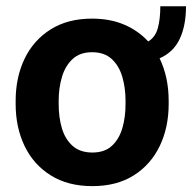

<svg xmlns="http://www.w3.org/2000/svg" viewBox="-20 -599 628 628"><path d="M31.2 -258.8V-269Q31.2 -346.2 60.5 -407Q89.8 -467.8 145.8 -502.9Q201.7 -538.1 281.2 -538.1Q340.3 -538.1 386.5 -518.3Q432.6 -498.5 464.8 -463.4Q488.3 -477.5 496.3 -507.3Q504.4 -537.1 504.4 -578.6H588.4Q588.4 -515.6 567.9 -471.9Q547.4 -428.2 502 -408.2Q531.7 -347.2 531.7 -269V-258.8Q531.7 -182.1 502.4 -121.3Q473.1 -60.5 417.5 -25.4Q361.8 9.8 282.2 9.8Q202.1 9.8 146 -25.4Q89.8 -60.5 60.5 -121.3Q31.2 -182.1 31.2 -258.8ZM171.9 -269V-258.8Q171.9 -214.8 182.6 -179Q193.4 -143.1 217.8 -121.6Q242.2 -100.1 282.2 -100.1Q321.8 -100.1 345.5 -121.6Q369.1 -143.1 379.9 -179Q390.6 -214.8 390.6 -258.8V-269Q390.6 -312 379.9 -348.1Q369.1 -384.3 345.2 -406.2Q321.3 -428.2 281.2 -428.2Q241.7 -428.2 217.8 -406.2Q193.8 -384.3 182.9 -348.1Q171.9 -312 171.9 -269Z"/></svg>

Font: Vazirmatn RD UI FD
Style: Bold
Weight: 700
Designer: Saber Rastikerdar
Foundry: Saber Rastikerdar
Version: Version 33.003